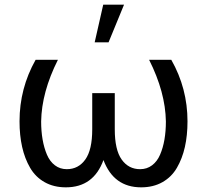

<svg xmlns="http://www.w3.org/2000/svg" viewBox="-20 -781 874 811"><path d="M258.3 10.3Q207 10.3 168.5 -11.5Q129.9 -33.2 107.2 -72.3Q84.5 -111.3 73.5 -160.4Q62.5 -209.5 62.5 -268.6Q62.5 -407.7 130.4 -528.3H224.6Q155.8 -391.6 153.8 -268.1Q153.8 -227.1 159.9 -191.9Q166 -156.7 178.2 -127.9Q190.4 -99.1 211.9 -82.8Q233.4 -66.4 262.2 -66.4Q311 -66.4 340.3 -107.2Q369.6 -147.9 369.6 -234.9V-387.7H464.8V-234.9Q464.8 -147.9 493.9 -107.2Q522.9 -66.4 571.8 -66.4Q600.6 -66.4 622.3 -82.8Q644 -99.1 656.2 -127.7Q668.5 -156.2 674.6 -191.4Q680.7 -226.6 680.7 -268.1Q678.7 -391.6 609.9 -528.3H703.6Q772 -407.7 772 -268.6Q772 -209.5 761 -160.4Q750 -111.3 727.3 -72.3Q704.6 -33.2 666 -11.5Q627.4 10.3 576.2 10.3Q460.4 10.3 417 -105Q375 10.3 258.3 10.3ZM379.9 -602.1 416 -761.2H503.9L438.5 -602.1Z"/></svg>

Font: Bert Sans Medium
Style: Regular
Weight: 500
Designer: Christian Robertson, Adam Twardoch, & Cristiano Sobral
Foundry: Google
Version: Version 12.135;January 10, 2020;FontCreator 12.0.0.2547 64-b